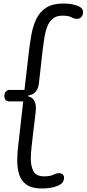

<svg xmlns="http://www.w3.org/2000/svg" viewBox="-20 -967 492 1091"><path d="M219 104Q162 104 131.5 83Q101 62 89.5 26Q78 -10 78 -55Q78 -82 80.5 -111.5Q83 -141 87 -171L112 -391H32Q5 -391 5 -422Q5 -438 13.5 -447Q22 -456 33 -456H119L144 -672Q150 -724 159 -773Q168 -822 187.5 -861.5Q207 -901 243.5 -924Q280 -947 340 -947Q385 -947 418.5 -935Q452 -923 452 -898Q452 -882 443 -871Q434 -860 417 -860Q401 -860 385.5 -869Q370 -878 335 -878Q301 -878 280.5 -861.5Q260 -845 249 -817Q238 -789 232.5 -755.5Q227 -722 223 -688L201 -493Q198 -465 183.5 -447Q169 -429 140 -424L139 -420Q160 -416 172 -399Q184 -382 184 -352Q184 -339 179.5 -303Q175 -267 169.5 -221.5Q164 -176 159.5 -133.5Q155 -91 155 -65Q155 -23 170 6Q185 35 231 35Q266 35 283 26Q300 17 316 17Q330 17 337 24.5Q344 32 344 43Q344 74 307.5 89Q271 104 219 104Z"/></svg>

Font: Kite One
Style: Regular
Weight: 400
Designer: Eduardo Rodriguez Tunni
Foundry: Eduardo Rodriguez Tunni
Version: Version 1.002; ttfautohint (v1.8.4.7-5d5b);gftools[0.9.23]